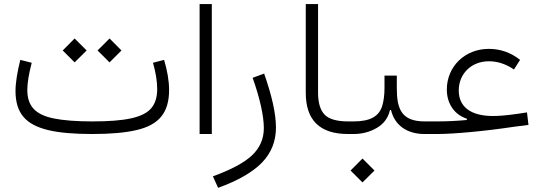

<svg xmlns="http://www.w3.org/2000/svg" viewBox="-20 -654 2665 937"><path d="M726.6 -347.7C740.2 -300.3 747.1 -257.3 747.1 -218.8C747.1 -179.2 737.3 -148.4 717.8 -125.5C678.2 -79.6 589.8 -61.5 430.2 -61.5C352.1 -61.5 290 -66.4 243.7 -75.7C151.4 -94.2 113.3 -137.2 113.3 -215.3C113.3 -251 121.6 -297.4 134.8 -347.7L79.1 -361.8C64.9 -304.7 55.7 -252 55.7 -209.5C55.7 -156.2 68.4 -114.7 93.8 -84.5C144.5 -23.4 252.4 0 430.2 0C520 0 592.3 -6.3 647.5 -19.5C757.3 -45.4 805.2 -105.5 805.2 -215.3C805.2 -260.7 795.9 -311 780.8 -361.8ZM344.2 -349.6 402.8 -407.7 344.2 -466.3 286.1 -407.7ZM514.6 -349.6 572.8 -407.7 514.6 -466.3 456.1 -407.7Z M1013.7 -634.3H954.1V0H1013.7Z M1212.9 -274.4C1247.6 -176.8 1267.6 -88.9 1267.6 -28.8C1267.6 23.9 1248 68.4 1209 105C1169.9 141.1 1106.4 174.8 1019 206.5L1044.4 262.7C1142.6 227.1 1214.4 185.5 1259.3 138.7C1304.2 91.8 1326.7 35.2 1326.7 -31.7C1326.7 -100.6 1306.2 -189 1269 -294.9Z M1472.2 -201.2C1472.2 -66.9 1541 0 1678.7 0H1679.2V-61.5H1678.7C1623.5 -61.5 1585 -72.8 1564 -94.7C1543 -116.7 1532.2 -152.3 1532.2 -202.1V-634.3H1472.2Z M1916.5 -285.2H1856.4V-224.1C1856.4 -190.4 1852.5 -161.1 1845.2 -136.7C1829.6 -87.9 1789.6 -61.5 1705.6 -61.5H1679.2C1670.9 -61.5 1666.5 -51.3 1666.5 -30.8C1666.5 -10.3 1670.9 0 1679.2 0H1705.6C1748 0 1786.1 -10.3 1819.8 -30.3C1853.5 -50.3 1874.5 -79.1 1883.3 -117.2H1888.2C1905.8 -41.5 1968.3 0 2050.8 0H2092.3V-61.5H2052.7C1939.5 -61.5 1916.5 -121.6 1916.5 -224.1ZM1749 236.3 1807.6 178.2 1749 119.6 1690.9 178.2Z M2218.8 -212.4C2218.8 -294.9 2281.2 -355 2365.7 -355C2408.2 -355 2448.7 -341.8 2488.3 -314.9L2518.1 -361.8C2473.1 -397.5 2422.4 -415.5 2365.2 -415.5C2249.5 -415.5 2160.6 -330.1 2160.6 -216.8C2160.6 -147.9 2197.8 -94.2 2258.3 -74.7V-68.4C2210.9 -64 2162.1 -61.5 2111.3 -61.5H2092.3C2084 -61.5 2079.6 -51.3 2079.6 -30.8C2079.6 -10.3 2084 0 2092.3 0H2112.8C2195.3 0 2349.1 -14.2 2490.2 -35.6L2559.1 -44.4L2551.8 -105.5L2506.3 -98.6C2453.1 -90.8 2413.6 -87.9 2386.2 -87.9C2278.3 -87.9 2218.8 -131.8 2218.8 -212.4Z"/></svg>

Font: Estedad Light
Style: Regular
Weight: 300
Designer: Amin Abedi
Version: Version 7.3